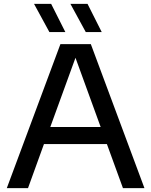

<svg xmlns="http://www.w3.org/2000/svg" viewBox="-20 -967 778 987"><path d="M15 0 290.5 -740H447L722.5 0H612L529.5 -226.5H206L124 0ZM238.5 -314H497.5L368 -670ZM421 -802 342 -947H430L503 -802ZM234 -802 155 -947H243L316 -802Z"/></svg>

Font: Encode Sans SmExp Md
Style: Regular
Weight: 500
Width: 6
Designer: Multiple Designers
Foundry: Impallari Type
Version: Version 3.002; ttfautohint (v1.8.3) -l 8 -r 50 -G 200 -x 14 